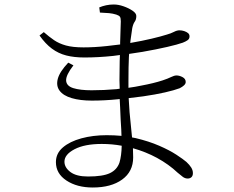

<svg xmlns="http://www.w3.org/2000/svg" viewBox="-20 -793 1040 855"><path d="M425 -737Q449 -736 465.5 -734.5Q482 -733 498 -728Q510 -724 514 -718.5Q518 -713 518 -698Q518 -693 517 -667.5Q516 -642 515 -603Q515 -599 515 -595Q486 -591 456 -588Q401 -582 352 -582Q304 -582 273.5 -590.5Q243 -599 221 -614Q199 -629 175 -650L156 -635Q182 -598 211 -576.5Q240 -555 275 -546Q310 -537 356 -537Q417 -537 484 -544Q499 -546 514 -548Q513 -534 513 -521Q512 -477 512 -436Q512 -416 513 -398Q506 -397 499 -396Q442 -391 388 -391Q337 -391 306.5 -400.5Q276 -410 274.5 -434Q273 -458 307 -502L284 -514Q246 -474 237.5 -442.5Q229 -411 245.5 -389Q262 -367 299.5 -356Q337 -345 389 -345Q446 -345 505 -351Q509 -351 513 -352Q514 -332 515 -314Q517 -258 520 -216Q520 -201 521 -188Q489 -191 455 -191Q394 -191 342.5 -177Q291 -163 260 -136.5Q229 -110 229 -71Q229 -20 276 11Q323 42 393 42Q475 42 524 6.5Q573 -29 573 -92Q573 -111 572 -133Q629 -117 679 -90Q732 -61 771 -24Q784 -13 794 -5.5Q804 2 816 2Q826 2 832.5 -4Q839 -10 839 -22Q839 -35 831.5 -47Q824 -59 810 -72Q796 -84 765.5 -104Q735 -124 689 -144Q643 -164 584 -178Q576 -179 568 -181Q563 -230 557 -293Q555 -323 553 -356Q587 -360 618 -364Q673 -372 714.5 -381.5Q756 -391 780 -400Q792 -406 799.5 -413Q807 -420 807 -428Q807 -442 793 -449.5Q779 -457 766 -457Q756 -457 742 -450Q728 -443 704 -435Q664 -422 610 -412Q582 -406 552 -402Q552 -419 552 -435Q552 -496 554 -539Q555 -546 555 -553Q585 -557 614 -562Q677 -573 724.5 -584Q772 -595 794 -603Q807 -608 815.5 -614Q824 -620 824 -631Q824 -640 817.5 -645.5Q811 -651 800.5 -654.5Q790 -658 779 -658Q768 -658 754.5 -651Q741 -644 723 -639Q698 -631 656 -621Q614 -611 562 -602Q561 -602 560 -602Q560 -607 561 -612Q565 -644 569 -668Q573 -687 580 -696.5Q587 -706 587 -722Q587 -734 570 -745.5Q553 -757 530 -765Q507 -773 487 -773Q469 -773 452.5 -769.5Q436 -766 422 -760ZM522 -144Q521 -99 512 -69Q501 -37 469.5 -22Q438 -7 372 -7Q320 -7 293.5 -27Q267 -47 267 -73Q267 -105 312 -128.5Q357 -152 433 -152Q479 -152 522 -144Z"/></svg>

Font: Early Summer Mincho Light
Style: Regular
Weight: 300
Designer: GuiWonder
Version: Version 1.002